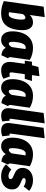

<svg xmlns="http://www.w3.org/2000/svg" viewBox="1294 -2098 824 3453"><g transform="rotate(90 1706.5 -372.0)"><path d="M523 -363Q523 -194 452 -87Q381 20 215 20Q109 20 0 -28L100 -744L288 -764L250 -495Q274 -522 308.5 -537.5Q343 -553 380 -553Q450 -553 486.5 -504Q523 -455 523 -363ZM234 -370 200 -124Q218 -116 239 -116Q286 -116 309.5 -190Q333 -264 333 -351Q333 -390 324 -403.5Q315 -417 298 -417Q265 -417 234 -370Z M1058 -496 1011 -168Q1009 -148 1009 -141Q1009 -127 1013.5 -119Q1018 -111 1030 -106L974 16Q928 12 892 -8Q856 -28 842 -64Q814 -23 779.5 -1.5Q745 20 698 20Q623 20 583.5 -34Q544 -88 544 -183Q544 -278 574.5 -362Q605 -446 672.5 -499.5Q740 -553 846 -553Q900 -553 954.5 -538.5Q1009 -524 1058 -496ZM733 -180Q733 -144 741.5 -130.5Q750 -117 765 -117Q796 -117 827 -171L863 -418Q848 -422 832 -422Q783 -422 758 -348.5Q733 -275 733 -180Z M1284 -183Q1282 -169 1282 -164Q1282 -129 1311 -129Q1329 -129 1353 -140L1397 -21Q1365 -1 1325 9.5Q1285 20 1248 20Q1173 20 1133.5 -20.5Q1094 -61 1094 -137Q1094 -159 1097 -183L1128 -405H1072L1090 -534H1154L1185 -650L1350 -669L1332 -534H1437L1398 -405H1314Z M1918 -496 1871 -168Q1869 -148 1869 -141Q1869 -127 1873.5 -119Q1878 -111 1890 -106L1834 16Q1788 12 1752 -8Q1716 -28 1702 -64Q1674 -23 1639.5 -1.5Q1605 20 1558 20Q1483 20 1443.5 -34Q1404 -88 1404 -183Q1404 -278 1434.5 -362Q1465 -446 1532.5 -499.5Q1600 -553 1706 -553Q1760 -553 1814.5 -538.5Q1869 -524 1918 -496ZM1593 -180Q1593 -144 1601.5 -130.5Q1610 -117 1625 -117Q1656 -117 1687 -171L1723 -418Q1708 -422 1692 -422Q1643 -422 1618 -348.5Q1593 -275 1593 -180Z M2117 -159Q2116 -155 2116 -148Q2116 -130 2133 -130Q2141 -130 2150 -133L2164 -1Q2143 8 2114.5 13.5Q2086 19 2058 19Q1994 19 1960 -14.5Q1926 -48 1926 -109Q1926 -132 1928 -144L2012 -744L2199 -763Z M2384 -159Q2383 -155 2383 -148Q2383 -130 2400 -130Q2408 -130 2417 -133L2431 -1Q2410 8 2381.5 13.5Q2353 19 2325 19Q2261 19 2227 -14.5Q2193 -48 2193 -109Q2193 -132 2195 -144L2279 -744L2466 -763Z M2970 -496 2923 -168Q2921 -148 2921 -141Q2921 -127 2925.5 -119Q2930 -111 2942 -106L2886 16Q2840 12 2804 -8Q2768 -28 2754 -64Q2726 -23 2691.5 -1.5Q2657 20 2610 20Q2535 20 2495.5 -34Q2456 -88 2456 -183Q2456 -278 2486.5 -362Q2517 -446 2584.5 -499.5Q2652 -553 2758 -553Q2812 -553 2866.5 -538.5Q2921 -524 2970 -496ZM2645 -180Q2645 -144 2653.5 -130.5Q2662 -117 2677 -117Q2708 -117 2739 -171L2775 -418Q2760 -422 2744 -422Q2695 -422 2670 -348.5Q2645 -275 2645 -180Z M3413 -484 3334 -385Q3282 -421 3231 -421Q3208 -421 3195.5 -412.5Q3183 -404 3183 -390Q3183 -374 3199.5 -363Q3216 -352 3272 -329Q3329 -306 3358 -270Q3387 -234 3387 -177Q3387 -122 3359.5 -77Q3332 -32 3278.5 -6Q3225 20 3151 20Q3084 20 3029 -3.5Q2974 -27 2936 -68L3030 -163Q3086 -112 3147 -112Q3172 -112 3187 -122Q3202 -132 3202 -150Q3202 -169 3185 -181.5Q3168 -194 3117 -215Q3057 -240 3028.5 -274.5Q3000 -309 3000 -366Q3000 -419 3028 -462Q3056 -505 3106.5 -529Q3157 -553 3224 -553Q3279 -553 3328.5 -534.5Q3378 -516 3413 -484Z"/></g></svg>

Font: Fira Sans Condensed Black
Style: Italic
Weight: 900
Width: 3
Italic angle: -8°
Designer: Carrois Corporate & Edenspiekermann AG
Foundry: Carrois Corporate GbR & Edenspiekermann AG
Version: Version 4.203